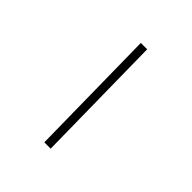

<svg xmlns="http://www.w3.org/2000/svg" viewBox="-187 -827 961 961"><g transform="rotate(45 293.0 -346.5)"><path d="M274.4 0H319.3L309.1 -693.4H264.2Z"/></g></svg>

Font: Cascadia Code PL ExtraLight
Style: Regular
Weight: 200
Monospace: yes
Designer: Aaron Bell
Foundry: Saja Typeworks
Version: Version 2404.023